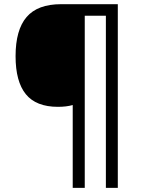

<svg xmlns="http://www.w3.org/2000/svg" viewBox="-20 -780 695 927"><path d="M548.8 127H491.2V-704.1H389.2V127H331.1V-272.9Q300.8 -264.2 259.8 -264.2Q154.3 -264.2 104.7 -325.2Q55.2 -386.2 55.2 -508.8Q55.2 -635.7 108.4 -697.8Q161.6 -759.8 274.9 -759.8H548.8Z"/></svg>

Font: NotoSans
Style: Regular
Weight: 400
Designer: Monotype Design team
Foundry: Monotype Imaging Inc.
Version: Version 1.04; ttfautohint (v1.4.1)